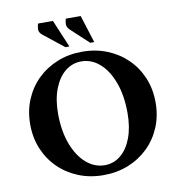

<svg xmlns="http://www.w3.org/2000/svg" viewBox="-93 -947 975 1042"><g transform="rotate(-10 394.5 -426.0)"><path d="M394 10Q320 10 257 -15.5Q194 -41 147.5 -86.5Q101 -132 75 -194Q49 -256 49 -330Q49 -404 75 -466Q101 -528 147.5 -573.5Q194 -619 257 -644.5Q320 -670 394 -670Q469 -670 532 -644.5Q595 -619 641.5 -573.5Q688 -528 714 -466Q740 -404 740 -330Q740 -256 714 -194Q688 -132 641.5 -86.5Q595 -41 532 -15.5Q469 10 394 10ZM410 -42Q460 -42 498.5 -74Q537 -106 558.5 -164Q580 -222 580 -300Q580 -396 553.5 -468Q527 -540 482 -579.5Q437 -619 381 -619Q331 -619 292 -587.5Q253 -556 230.5 -498Q208 -440 208 -362Q208 -266 235 -194Q262 -122 308 -82Q354 -42 410 -42ZM310 -710 198 -799Q180 -814 180.5 -830.5Q181 -847 186 -862H268L332 -710ZM447 -710 351 -799Q334 -815 334 -831Q334 -847 339 -862H421L469 -710Z"/></g></svg>

Font: Spectral
Style: Bold
Weight: 700
Designer: Jean-Baptiste Levee
Foundry: Production Type
Version: Version 2.001